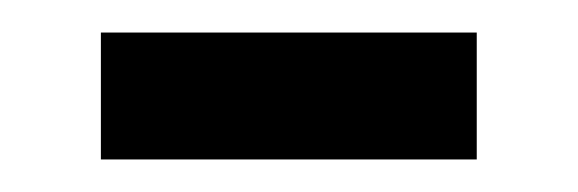

<svg xmlns="http://www.w3.org/2000/svg" viewBox="-20 -310 355 118"><path d="M273 -212H42V-290H273Z"/></svg>

Font: STIX Two Text SemiBold
Style: Regular
Weight: 600
Designer: Ross Mills, John Hudson & Paul Hanslow, Tiro Typeworks Ltd; with prior portions MicroPress Inc., and Coen Hoffman.
Foundry: Tiro Typeworks Ltd
Version: Version 2.13 b171